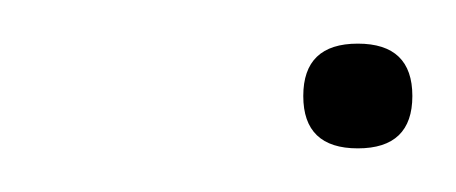

<svg xmlns="http://www.w3.org/2000/svg" viewBox="-20 -182 209 88"><path d="M144 -114Q119 -114 119 -138Q119 -162 144 -162Q169 -162 169 -138Q169 -114 144 -114Z"/></svg>

Font: Corinthia
Style: Regular
Weight: 400
Designer: Robert E. Leuschke
Foundry: Robert E. Leuschke
Version: Version 1.013; ttfautohint (v1.8.3)